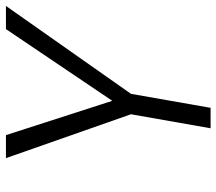

<svg xmlns="http://www.w3.org/2000/svg" viewBox="-62 -678 739 656"><g transform="rotate(-90 308.0 -349.5)"><path d="M246.1 -272 96.2 -699.2H174.8L292 -335.9L537.1 -699.2H616.2L315.9 -272L268.1 0H198.2Z"/></g></svg>

Font: SVN-Poppins Light
Style: Italic
Weight: 300
Italic angle: -10°
Designer: Ninad Kale (Devanagari), Jonny Pinhorn (Latin)
Foundry: Indian Type Foundry
Version: Version 3.002 2017